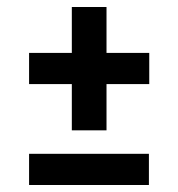

<svg xmlns="http://www.w3.org/2000/svg" viewBox="-20 -568 509 548"><path d="M63 -40V-129H405V-40ZM406 -417V-328H284V-196H185V-328H63V-417H185V-548H284V-417Z"/></svg>

Font: IngvarSans
Style: Regular
Weight: 600
Version: Version 3.000